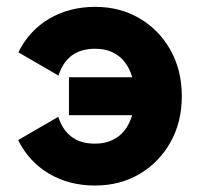

<svg xmlns="http://www.w3.org/2000/svg" viewBox="-20 -541 597 573"><path d="M459.2 -310.5V-197.3H185.8V-310.5ZM381.9 -253.9Q381.9 -285.1 374.5 -311Q367 -336.9 352.2 -355.9Q337.4 -374.9 315.3 -385.2Q293.2 -395.5 264.2 -395.5Q220.6 -395.5 193.6 -374.8Q166.5 -354 154.6 -315.4L34.8 -384.8Q66.2 -449 126.3 -484.8Q186.4 -520.5 264.2 -520.5Q338.6 -520.5 396.9 -486Q455.2 -451.6 488.9 -391.4Q522.6 -331.2 522.6 -253.9Q522.6 -176.6 488.7 -116.4Q454.9 -56.2 396.4 -21.8Q338 12.7 263.6 12.7Q185.8 12.7 125.7 -23.1Q65.6 -59 34.2 -123L154 -192.4Q165.9 -154.1 193 -133.2Q220 -112.3 263.6 -112.3Q292.6 -112.3 314.7 -122.6Q336.8 -132.9 351.8 -151.9Q366.7 -170.9 374.3 -196.9Q381.9 -222.9 381.9 -253.9Z"/></svg>

Font: Giphurs SC
Style: Regular
Weight: 400
Version: Version 0.920